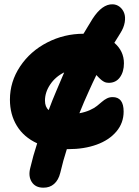

<svg xmlns="http://www.w3.org/2000/svg" viewBox="-20 -681 643 888"><path d="M180.2 187Q143.6 187 126.7 160.4Q109.9 133.8 120.1 95.2Q132.8 40.5 151.9 -18.1Q90.3 -46.4 58.1 -98.9Q25.9 -151.4 25.9 -220.2Q25.9 -303.2 73 -373.8Q120.1 -444.3 198.5 -484.6Q276.9 -524.9 366.2 -524.9Q370.1 -531.2 385.3 -556.6Q400.4 -582 408.2 -594.2Q452.6 -662.6 501 -661.1Q519 -660.6 533.2 -649.7Q547.4 -638.7 554.2 -620.8Q561 -603 556.9 -577.9Q552.7 -552.7 536.1 -526.9Q531.7 -519 522.5 -504.9Q513.2 -490.7 508.8 -482.9Q553.2 -444.8 553.2 -388.2Q553.2 -349.1 534.7 -323.5Q516.1 -297.9 482.9 -297.9Q478 -297.9 473.4 -298.8Q468.8 -299.8 465.6 -300.8Q462.4 -301.8 458 -304.7Q453.6 -307.6 451.4 -309.1Q449.2 -310.5 444.6 -314.9Q439.9 -319.3 438.5 -320.6Q437 -321.8 431.9 -327.4Q426.8 -333 425.8 -334Q410.6 -303.2 391.1 -259.8Q368.2 -210 347.2 -157.2Q374 -162.1 395.3 -171.6Q416.5 -181.2 428.7 -191.2Q440.9 -201.2 451.7 -210.4Q462.4 -219.7 474.4 -225.8Q486.3 -231.9 501 -231.9Q551.8 -231.9 551.8 -165Q551.8 -112.3 518.1 -72.5Q484.4 -32.7 426.8 -12Q369.1 8.8 295.9 8.8H289.1Q272 61.5 258.8 118.2Q250.5 151.9 230.2 169.7Q210 187.5 180.2 187ZM240.2 -259.8Q258.8 -304.7 276.9 -346.2Q236.3 -326.2 212.2 -290.3Q188 -254.4 188 -215.8Q188 -186.5 205.1 -171.9Q221.7 -216.8 240.2 -259.8Z"/></svg>

Font: Shantell Sans Normal
Style: Regular
Weight: 800
Designer: Stephen Nixon, Anya Danilova, Shantell Martin
Foundry: Arrow Type
Version: Version 1.006;[559af2be0]